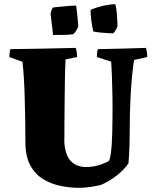

<svg xmlns="http://www.w3.org/2000/svg" viewBox="-20 -890 744 922"><path d="M361 12Q318 12 272.5 3Q227 -6 188.5 -29Q150 -52 126 -95Q102 -138 102 -207Q102 -258 101 -315Q100 -372 98.5 -426Q97 -480 94 -524Q91 -568 88 -593L25 -616Q25 -626 26 -635.5Q27 -645 30 -654Q108 -655 186.5 -656.5Q265 -658 344 -660Q350 -639 350 -616L295 -605Q293 -574 292 -524.5Q291 -475 290.5 -418Q290 -361 289.5 -305.5Q289 -250 289 -207Q293 -145 320 -116.5Q347 -88 393 -88Q428 -88 458.5 -98Q489 -108 504 -118Q513 -141 516.5 -196Q520 -251 520 -316Q521 -370 520 -424.5Q519 -479 517.5 -523.5Q516 -568 514 -594L445 -616Q445 -626 446 -635.5Q447 -645 450 -654Q508 -655 566 -656.5Q624 -658 681 -660Q687 -639 687 -616L624 -602Q619 -575 614 -523Q609 -471 606 -405Q603 -339 603 -270Q603 -182 597 -106Q576 -75 541 -47.5Q506 -20 465 -2Q441 4 412.5 8Q384 12 361 12ZM428 -739Q422 -765 418.5 -791.5Q415 -818 415 -843Q476 -868 534 -870Q539 -849 541 -826.5Q543 -804 543.5 -786.5Q544 -769 544 -764Q544 -761 539.5 -752.5Q535 -744 530 -737Q525 -730 522 -730Q514 -730 496 -731Q478 -732 459 -734Q440 -736 428 -739ZM235 -722 223 -823Q225 -839 234 -854Q242 -855 262 -857Q282 -859 304.5 -861Q327 -863 345 -863Q346 -863 347.5 -849.5Q349 -836 351 -817.5Q353 -799 354.5 -783Q356 -767 356 -763Q354 -756 346.5 -744Q339 -732 332 -726Q317 -723 293 -722.5Q269 -722 235 -722Z"/></svg>

Font: Labrada ExtraBold
Style: Regular
Weight: 800
Designer: Mercedes Jáuregui
Foundry: Omnibus-Type Team
Version: Version 1.000; ttfautohint (v1.8.4.7-5d5b)